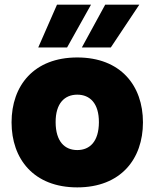

<svg xmlns="http://www.w3.org/2000/svg" viewBox="-20 -790 659 819"><path d="M309.6 9.3C495.1 9.3 589.8 -111.8 589.8 -268.1C589.8 -424.3 495.1 -544.9 309.6 -544.9C124 -544.9 29.3 -424.3 29.3 -268.1C29.3 -111.8 124 9.3 309.6 9.3ZM143.1 -587.4H266.1L368.2 -770H223.1ZM217.3 -268.1C216.8 -349.6 255.9 -386.2 309.6 -386.2C363.3 -386.2 402.3 -349.6 401.9 -268.1C401.4 -186.5 363.3 -149.9 309.6 -149.9C255.9 -149.9 217.8 -186.5 217.3 -268.1ZM329.1 -587.4H452.6L574.2 -770H428.7Z"/></svg>

Font: Wand UI Pro Black
Style: Regular
Weight: 900
Designer: Andreas Faust
Version: Version 1.003;FEAKit 1.0